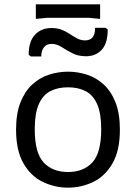

<svg xmlns="http://www.w3.org/2000/svg" viewBox="-20 -852 626 884"><path d="M293 12Q233 12 178 -14Q123 -40 88.5 -99Q54 -158 54 -255Q54 -329 74 -380Q94 -431 128 -462.5Q162 -494 205 -508Q248 -522 293 -522Q338 -522 381 -508Q424 -494 458 -462.5Q492 -431 512 -380Q532 -329 532 -255Q532 -158 497.5 -99Q463 -40 408.5 -14Q354 12 293 12ZM293 -60Q364 -60 405 -104Q446 -148 446 -257Q446 -330 427.5 -372Q409 -414 375 -432Q341 -450 293 -450Q245 -450 211 -432Q177 -414 158.5 -372Q140 -330 140 -257Q140 -148 181 -104Q222 -60 293 -60ZM217 -723Q245 -723 265.5 -714.5Q286 -706 303 -694.5Q320 -683 336.5 -674.5Q353 -666 372 -666Q418 -666 418 -724H466L476 -716Q476 -652 448 -622.5Q420 -593 376 -593Q340 -593 313 -607Q286 -621 263.5 -635.5Q241 -650 217 -650Q195 -650 182.5 -634.5Q170 -619 170 -592H122L112 -600Q112 -661 141 -692Q170 -723 217 -723ZM145 -832H441V-765L389 -770H197L145 -765Z"/></svg>

Font: AR One Sans
Style: Regular
Weight: 400
Designer: Niteesh Yadav
Foundry: Niteesh Yadav
Version: Version 1.001;gftools[0.9.33]